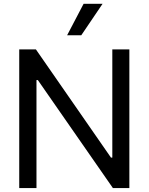

<svg xmlns="http://www.w3.org/2000/svg" viewBox="-20 -959 758 979"><path d="M639.6 0H555.7L172.9 -550.8H166V0H78.1V-707H163.1L545.9 -155.3H552.7V-707H639.6ZM406.2 -939.5H502.9L394.5 -779.3H322.3Z"/></svg>

Font: WEMIX Pretendard
Style: Regular
Weight: 400
Designer: Base glyphs from Inter by Rasmus Andersson; Hangeul glyphs from Noto Sans CJK(Source Han Sans) by Jang Soo-young and Kan
Foundry: Kil Hyung-jin
Version: Version 1.000